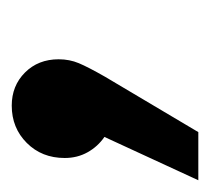

<svg xmlns="http://www.w3.org/2000/svg" viewBox="-70 -164 350 319"><g transform="rotate(-90 104.5 -4.0)"><path d="M166 -81Q166 -63 159.5 -47.5Q153 -32 137 -4L45 151H-35L37 -5Q21 -16 11.5 -33Q2 -50 2 -71Q2 -109 27 -134Q52 -159 89 -159Q122 -159 144 -137Q166 -115 166 -81Z"/></g></svg>

Font: Montserrat Alternates SemiBold
Style: Italic
Weight: 600
Italic angle: -11.3°
Designer: Julieta Ulanovsky
Foundry: Julieta Ulanovsky
Version: Version 7.200